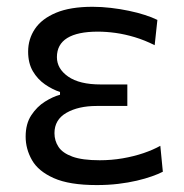

<svg xmlns="http://www.w3.org/2000/svg" viewBox="-20 -527 535 557"><path d="M260.7 9.9Q181.2 9.9 136.2 -10.2Q91.1 -30.2 72.8 -62.5Q54.4 -94.7 54.4 -130.7Q54.4 -167.9 70.8 -192.7Q87.1 -217.5 110.3 -232.1Q133.6 -246.7 154.1 -252.1V-260.1Q132 -267.4 110.5 -282.2Q89.1 -297 75.3 -320.4Q61.6 -343.9 61.6 -377.2Q61.6 -413.8 81.4 -443.2Q101.2 -472.7 142.6 -490Q183.9 -507.3 248.6 -507.3Q275.1 -507.3 301.9 -504.1Q328.7 -501 353.8 -495.7Q378.9 -490.5 400.1 -483.6Q421.4 -476.8 436.6 -469.2L428.7 -395.9Q399.9 -410.4 371.1 -419.1Q342.4 -427.7 315.3 -431.5Q288.2 -435.2 263.6 -435.2Q205.1 -435.2 175.1 -416.7Q145.1 -398.2 145.1 -361.2Q145.1 -327.6 177.8 -304.8Q210.4 -282 272.2 -282Q293.8 -282 312.7 -282Q331.6 -282 349.4 -282V-219.6Q328.7 -219.6 307.7 -219.6Q286.8 -219.6 260.5 -219.6Q207.4 -219.6 172.7 -199.7Q138 -179.8 138 -140.7Q138 -118.6 149.8 -100.8Q161.5 -83 190.1 -72.6Q218.7 -62.1 269.4 -62.1Q303.6 -62.1 336 -67.7Q368.4 -73.3 396.4 -82.8Q424.4 -92.4 445.1 -104L452.4 -28.8Q439.8 -22.2 420.7 -15.5Q401.7 -8.7 377 -2.9Q352.3 2.9 323.1 6.4Q293.9 9.9 260.7 9.9Z"/></svg>

Font: Commissioner Thin
Style: Regular
Weight: 100
Designer: Kostas Bartsokas
Foundry: Kostas Bartsokas
Version: Version 1.001;gftools[0.9.23]